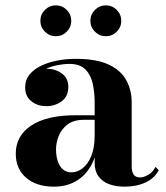

<svg xmlns="http://www.w3.org/2000/svg" viewBox="-20 -688 620 718"><path d="M446 10Q413.5 10 388.2 0.8Q363 -8.5 348.5 -28.2Q334 -48 334 -79V-304.5Q334 -340.5 327 -373.8Q320 -407 299.8 -428Q279.5 -449 239.5 -449Q218.5 -449 194.2 -444.2Q170 -439.5 148.2 -429Q126.5 -418.5 112.5 -401.8Q98.5 -385 98.5 -361H75Q75 -392.5 98.8 -411.8Q122.5 -431 153.5 -431Q186.5 -431 211 -413.5Q235.5 -396 235.5 -363Q235.5 -327.5 210.5 -309.2Q185.5 -291 153.5 -291Q119.5 -291 96.8 -309.8Q74 -328.5 74 -361Q74 -389 90.5 -409.2Q107 -429.5 134.5 -442.5Q162 -455.5 195.8 -461.8Q229.5 -468 263.5 -468Q340 -468 385.8 -446.8Q431.5 -425.5 452 -388.5Q472.5 -351.5 472.5 -304.5V-64.5Q472.5 -47.5 479.2 -36Q486 -24.5 504.5 -24.5Q517 -24.5 534.2 -34.2Q551.5 -44 561.5 -64L573.5 -51.5Q559 -22.5 525.2 -6.2Q491.5 10 446 10ZM181.5 10Q116.5 10 77.8 -23.2Q39 -56.5 39 -113.5Q39 -180.5 97.2 -218.8Q155.5 -257 262 -257H380.5V-240H294Q256 -240 233 -222.8Q210 -205.5 199.8 -180Q189.5 -154.5 189.5 -129.5Q189.5 -105.5 195.8 -86Q202 -66.5 214.8 -55Q227.5 -43.5 247.5 -43.5Q268.5 -43.5 288.2 -58.2Q308 -73 321 -103.8Q334 -134.5 334 -182H346.5Q346.5 -123.5 326.5 -80.5Q306.5 -37.5 269.5 -13.8Q232.5 10 181.5 10ZM375.5 -552.5Q352 -552.5 335 -569.5Q318 -586.5 318 -610Q318 -634 335 -651Q352 -668 375.5 -668Q399.5 -668 416.5 -651Q433.5 -634 433.5 -610Q433.5 -586.5 416.5 -569.5Q399.5 -552.5 375.5 -552.5ZM188.5 -552.5Q165 -552.5 148 -569.5Q131 -586.5 131 -610Q131 -634 148 -651Q165 -668 188.5 -668Q212.5 -668 229.5 -651Q246.5 -634 246.5 -610Q246.5 -586.5 229.5 -569.5Q212.5 -552.5 188.5 -552.5Z"/></svg>

Font: Bodoni Moda
Style: Bold
Weight: 700
Designer: Owen Earl
Foundry: indestructible type
Version: Version 2.005